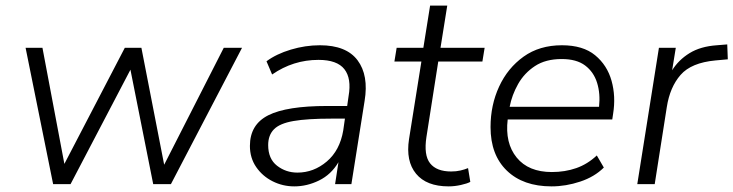

<svg xmlns="http://www.w3.org/2000/svg" viewBox="-20 -655 2609 683"><path d="M169 0 71 -485H131L209 -72L424 -485H483L564 -69L776 -485H841L588 0H525L444 -407L231 0Z M1027 8Q986 8 950 -10Q914 -28 891.5 -60.5Q869 -93 869 -136Q869 -212 934.5 -245Q1000 -278 1144 -278H1215L1220 -313Q1231 -376 1205 -409Q1179 -442 1113 -442Q1023 -442 948 -390L928 -437Q963 -463 1014.5 -478.5Q1066 -494 1118 -494Q1212 -494 1252 -440.5Q1292 -387 1277 -296L1230 0H1172L1184 -78Q1158 -34 1115 -13Q1072 8 1027 8ZM1038 -41Q1096 -41 1142.5 -80.5Q1189 -120 1201 -191L1207 -233H1158Q1073 -233 1024 -224.5Q975 -216 954.5 -195Q934 -174 934 -139Q934 -90 965.5 -65.5Q997 -41 1038 -41Z M1576 8Q1497 8 1460 -37Q1423 -82 1435 -160L1479 -436H1383L1391 -485H1486L1510 -635H1571L1547 -485H1704L1696 -436H1539L1497 -168Q1487 -103 1510 -74Q1533 -45 1585 -45Q1603 -45 1618 -48.5Q1633 -52 1645 -57L1653 -8Q1642 -2 1619.5 3Q1597 8 1576 8Z M1942 8Q1841 8 1783 -48Q1725 -104 1725 -203Q1725 -281 1755.5 -347Q1786 -413 1842.5 -453.5Q1899 -494 1979 -494Q2054 -494 2097 -458.5Q2140 -423 2155.5 -367.5Q2171 -312 2161 -250L2158 -230H1786Q1776 -146 1818 -94.5Q1860 -43 1943 -43Q1990 -43 2030 -57Q2070 -71 2103 -102L2128 -59Q2095 -26 2044 -9Q1993 8 1942 8ZM1978 -445Q1921 -445 1883 -420Q1845 -395 1823 -356Q1801 -317 1793 -275H2111Q2116 -322 2104 -360.5Q2092 -399 2061.5 -422Q2031 -445 1978 -445Z M2247 0 2324 -485H2384L2371 -405Q2394 -442 2433 -466Q2472 -490 2530 -494L2567 -497L2569 -444L2525 -440Q2439 -432 2401 -388.5Q2363 -345 2352 -274L2309 0Z"/></svg>

Font: Nunito Sans Light
Style: Italic
Weight: 300
Italic angle: -9°
Designer: Vernon Adams
Foundry: Vernon Adams
Version: Version 3.006; ttfautohint (v1.8.3)